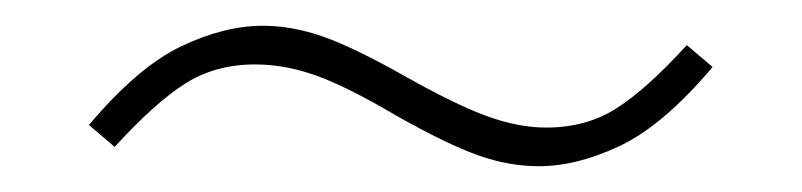

<svg xmlns="http://www.w3.org/2000/svg" viewBox="-20 -401 622 149"><path d="M49 -304Q87 -349 120.5 -365Q154 -381 184 -381Q207 -381 231 -372.5Q255 -364 294 -342Q333 -320 357.5 -311Q382 -302 404 -302Q435 -302 458.5 -317Q482 -332 513 -366L533 -349Q495 -304 461.5 -288Q428 -272 398 -272Q375 -272 351 -280.5Q327 -289 288 -311Q249 -334 225 -342.5Q201 -351 178 -351Q147 -351 123.5 -336Q100 -321 69 -287Z"/></svg>

Font: Aboreto
Style: Regular
Weight: 400
Designer: Dominik Jáger
Foundry: Dominik Jáger
Version: Version 1.001; ttfautohint (v1.8.4.7-5d5b)